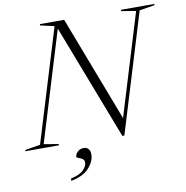

<svg xmlns="http://www.w3.org/2000/svg" viewBox="-138 -808 1086 1119"><g transform="rotate(-10 404.5 -249.0)"><path d="M758.5 -693 544 10H532L270 -671L72 -22L159.5 -7.5L157 0H-41L-38.5 -7.5L50.5 -22L254 -688.5L170.5 -707.5L172.5 -715H315.5L554 -91.5L737.5 -693L650 -707.5L652.5 -715H850L847.5 -707.5ZM246.5 83.5Q246.5 69 261 54.8Q275.5 40.5 297 40.5Q315.5 40.5 325.5 52.2Q335.5 64 335.5 84Q335.5 124.5 300.8 163.8Q266 203 193 216.5L195 202.5Q247.5 191.5 269.5 168.8Q291.5 146 291.5 125Q291.5 109.5 280.2 102.5Q269 95.5 257.8 92Q246.5 88.5 246.5 83.5Z"/></g></svg>

Font: Newsreader 72pt Light
Style: Italic
Weight: 300
Italic angle: -17°
Designer: Hugues Gentile
Foundry: Production Type
Version: Version 1.003; ttfautohint (v1.8.3)